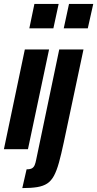

<svg xmlns="http://www.w3.org/2000/svg" viewBox="-41 -763 497 982"><path d="M109 -618 135 -743H259L232 -618ZM-21 0 86 -510H210L102 0ZM285 -618 312 -743H436L408 -618ZM73 199 95 103Q114 103 123 97.5Q132 92 136.5 81Q141 70 144 54L262 -510H386L285 -34Q272 27 260.5 68.5Q249 110 235 136Q221 162 200.5 175.5Q180 189 149 194Q118 199 73 199Z"/></svg>

Font: Saira UltraCondensed Black
Style: Italic
Weight: 900
Width: 1
Italic angle: -12°
Designer: Hector Gatti with collaboration of the Omnibus-Type team
Foundry: Omnibus-Type
Version: Version 1.101